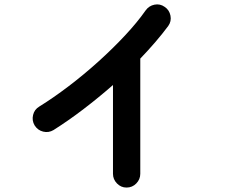

<svg xmlns="http://www.w3.org/2000/svg" viewBox="-20 -801 1040 865"><path d="M550 44Q525 44 507 25.5Q489 7 489 -18V-418Q425 -362 357 -310Q289 -258 221 -215Q199 -202 174.5 -208Q150 -214 136 -236Q123 -258 129 -283Q135 -308 157 -321Q220 -360 288.5 -412Q357 -464 422.5 -523Q488 -582 543.5 -641.5Q599 -701 636 -754Q651 -775 676 -780Q701 -785 722 -770Q743 -756 748 -730.5Q753 -705 738 -684Q686 -614 612 -537V-18Q612 7 594 25.5Q576 44 550 44Z"/></svg>

Font: Zen Maru Gothic
Style: Bold
Weight: 700
Designer: Yoshimichi Ohira
Foundry: Positype
Version: Version 1.001